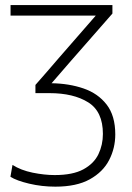

<svg xmlns="http://www.w3.org/2000/svg" viewBox="-20 -514 506 737"><path d="M192.5 202.5Q140.5 202.5 92 191Q43.5 179.5 20 164.5L28 119Q60 139.5 105.2 148.8Q150.5 158 190 158Q259.5 158 300 136Q340.5 114 357.8 78Q375 42 375 0Q375 -86 318.5 -121.2Q262 -156.5 170 -156.5H116V-188Q138.5 -213.5 160.8 -239.2Q183 -265 205 -290.5L347.5 -454H20.5V-494.5H411.5V-462Q371.5 -416.5 332 -371.2Q292.5 -326 252.5 -280.5L178 -194.5Q245 -193.5 300.5 -174.5Q356 -155.5 389.2 -112.8Q422.5 -70 422.5 2Q422.5 54.5 399 100.2Q375.5 146 324.8 174.2Q274 202.5 192.5 202.5Z"/></svg>

Font: Commissioner ExtraLight
Style: Regular
Weight: 200
Designer: Kostas Bartsokas
Foundry: Kostas Bartsokas
Version: Version 1.000; ttfautohint (v1.8.3)